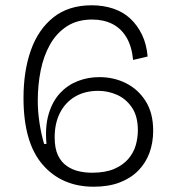

<svg xmlns="http://www.w3.org/2000/svg" viewBox="-20 -693 667 727"><path d="M335 14Q214 14 141.5 -69.5Q69 -153 69 -322Q69 -424 97 -503Q125 -582 182.5 -627.5Q240 -673 327 -673Q371 -673 408.5 -660.5Q446 -648 473 -623Q500 -598 517.5 -562Q535 -526 539 -479L484 -466Q479 -518 458.5 -552Q438 -586 405 -602.5Q372 -619 329 -619Q273 -619 233.5 -593.5Q194 -568 169.5 -524.5Q145 -481 134 -426Q123 -371 123 -311Q123 -271 129.5 -228Q136 -185 147 -148H156Q150 -214 164.5 -262Q179 -310 207.5 -340.5Q236 -371 274.5 -386Q313 -401 356 -401Q411 -401 457 -378Q503 -355 531.5 -310Q560 -265 560 -198Q560 -153 546 -114.5Q532 -76 503.5 -47Q475 -18 433 -2Q391 14 335 14ZM328 -39Q379 -39 412.5 -53.5Q446 -68 466 -91.5Q486 -115 494 -143Q502 -171 502 -200Q502 -253 479.5 -286Q457 -319 423 -334Q389 -349 352 -349Q301 -349 264 -327Q227 -305 207 -265.5Q187 -226 187 -173Q187 -131 199.5 -105Q212 -79 233 -64.5Q254 -50 278.5 -44.5Q303 -39 328 -39Z"/></svg>

Font: Bricolage Grotesque ExtraLight
Style: Regular
Weight: 250
Designer: Mathieu Triay
Foundry: Atelier Triay
Version: Version 1.000;gftools[0.9.30]